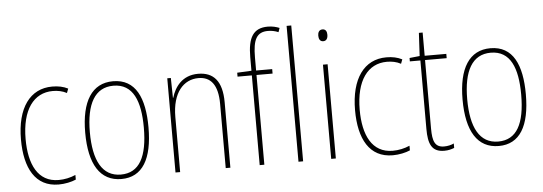

<svg xmlns="http://www.w3.org/2000/svg" viewBox="-50 -913 3027 1070"><g transform="rotate(-5 1463.5 -377.5)"><path d="M239 10C274 10 311 2 336 -9V-35C307 -22 273 -15 241 -15C125 -15 77 -117 77 -258C77 -422 144 -512 251 -512C278 -512 305 -507 329 -494L338 -518C312 -531 284 -537 250 -537C126 -537 51 -435 51 -258C51 -97 109 10 239 10Z M765 -264C765 -428 717 -537 590 -537C472 -537 411 -440 411 -265C411 -88 471 10 590 10C708 10 765 -87 765 -264ZM437 -265C437 -423 486 -512 590 -512C700 -512 739 -413 739 -265C739 -102 693 -15 589 -15C485 -15 437 -107 437 -265Z M1066 -537C977 -537 934 -475 917 -416H915L913 -527H893V0H919V-308C919 -445 983 -513 1066 -513C1133 -513 1174 -468 1174 -359V0H1200V-366C1200 -485 1152 -537 1066 -537Z M1480 -502V-527H1390V-600C1390 -701 1412 -741 1475 -741C1494 -741 1515 -737 1533 -729L1541 -752C1524 -759 1502 -765 1476 -765C1394 -765 1364 -713 1364 -604V-528L1284 -524V-502H1364V0H1390V-502Z M1607 0V-760H1581V0Z M1778 -723C1758 -723 1752 -706 1752 -690C1752 -672 1759 -657 1777 -657C1795 -657 1803 -671 1803 -691C1803 -707 1798 -723 1778 -723ZM1790 -527H1764V0H1790Z M2108 10C2143 10 2180 2 2205 -9V-35C2176 -22 2142 -15 2110 -15C1994 -15 1946 -117 1946 -258C1946 -422 2013 -512 2120 -512C2147 -512 2174 -507 2198 -494L2207 -518C2181 -531 2153 -537 2119 -537C1995 -537 1920 -435 1920 -258C1920 -97 1978 10 2108 10Z M2397 -14C2346 -14 2333 -49 2333 -119V-503H2454V-527H2333V-657H2312L2305 -528L2248 -522V-503H2307V-120C2307 -37 2325 10 2396 10C2420 10 2436 5 2452 -1V-26C2438 -19 2418 -14 2397 -14Z M2876 -264C2876 -428 2828 -537 2701 -537C2583 -537 2522 -440 2522 -265C2522 -88 2582 10 2701 10C2819 10 2876 -87 2876 -264ZM2548 -265C2548 -423 2597 -512 2701 -512C2811 -512 2850 -413 2850 -265C2850 -102 2804 -15 2700 -15C2596 -15 2548 -107 2548 -265Z"/></g></svg>

Font: Noto Sans Gujarati Condensed Thin
Style: Regular
Weight: 100
Width: 3
Designer: Jelle Bosma - Monotype Design Team, Universal Thirst
Foundry: Monotype Imaging Inc.
Version: Version 2.106